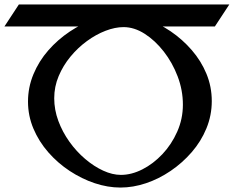

<svg xmlns="http://www.w3.org/2000/svg" viewBox="-40 -840 1052 864"><path d="M45 -820H992L927 -721H-20ZM913 -385Q913 -321 889 -262.5Q865 -204 823 -155.5Q781 -107 728 -71Q675 -35 617 -15.5Q559 4 502 4Q445 4 386.5 -15.5Q328 -35 274 -70.5Q220 -106 177.5 -154.5Q135 -203 110.5 -261Q86 -319 86 -383Q86 -447 110.5 -506Q135 -565 177.5 -613.5Q220 -662 274 -698Q328 -734 386.5 -754Q445 -774 502 -774Q559 -774 617 -754.5Q675 -735 728 -699Q781 -663 823 -614.5Q865 -566 889 -508Q913 -450 913 -385ZM783 -369Q783 -434 759.5 -496Q736 -558 697 -608Q658 -658 611 -688Q564 -718 516 -718Q478 -718 435 -701.5Q392 -685 351 -655Q310 -625 277 -585Q244 -545 224 -497.5Q204 -450 204 -398Q204 -346 222.5 -296Q241 -246 272.5 -202Q304 -158 343.5 -124.5Q383 -91 424.5 -72Q466 -53 504 -53Q552 -53 601 -78Q650 -103 691 -146.5Q732 -190 757.5 -247.5Q783 -305 783 -369Z"/></svg>

Font: Holi Hai
Style: Regular
Weight: 400
Designer: Dr Anirban Mitra
Foundry: Dr Anirban Mitra
Version: Version 0.5